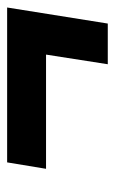

<svg xmlns="http://www.w3.org/2000/svg" viewBox="88 -570 322 538"><g transform="rotate(-90 249.0 -301.0)"><path d="M338 -160 365 -333H45L63 -442H497L452 -160Z"/></g></svg>

Font: Nunito Sans 10pt Condensed Black
Style: Italic
Weight: 900
Width: 3
Italic angle: -9°
Designer: Vernon Adams
Foundry: Vernon Adams
Version: Version 3.101;gftools[0.9.27]